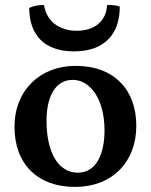

<svg xmlns="http://www.w3.org/2000/svg" viewBox="-20 -726 593 755"><path d="M451 -700C439 -705 421 -707 401 -706C398 -643 352 -605 282 -605C212 -605 163 -643 153 -706C134 -707 112 -703 95 -695C95 -585 158 -524 271 -524C386 -524 451 -587 451 -700ZM275 9C421 9 516 -89 516 -231C516 -371 431 -467 277 -467C139 -467 37 -372 37 -227C37 -83 126 9 275 9ZM286 -47C209 -47 163 -126 163 -252C163 -345 197 -412 266 -412C333 -412 391 -339 391 -213C391 -116 356 -47 286 -47Z"/></svg>

Font: Vollkorn Semibold
Style: Regular
Weight: 600
Designer: Friedrich Althausen
Foundry: Friedrich Althausen
Version: Version 4.015;PS 004.015;hotconv 1.0.88;makeotf.lib2.5.64775